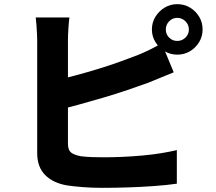

<svg xmlns="http://www.w3.org/2000/svg" viewBox="-20 -855 1040 924"><path d="M778 -713Q778 -690 794 -674Q810 -658 833 -658Q856 -658 872.5 -674Q889 -690 889 -713Q889 -736 872.5 -752.5Q856 -769 833 -769Q810 -769 794 -752.5Q778 -736 778 -713ZM711 -713Q711 -747 728 -774.5Q745 -802 772.5 -818.5Q800 -835 833 -835Q867 -835 894.5 -818.5Q922 -802 938.5 -774.5Q955 -747 955 -713Q955 -680 938.5 -652.5Q922 -625 894.5 -608.5Q867 -592 833 -592Q800 -592 772.5 -608.5Q745 -625 728 -652.5Q711 -680 711 -713ZM314 -771Q311 -748 309 -715.5Q307 -683 307 -661Q307 -645 307 -608Q307 -571 307 -521Q307 -471 307 -416.5Q307 -362 307 -311.5Q307 -261 307 -221.5Q307 -182 307 -163Q307 -133 322 -121Q337 -109 370 -103Q393 -100 421 -99Q449 -98 481 -98Q520 -98 567.5 -100Q615 -102 664.5 -106.5Q714 -111 757 -118Q800 -125 831 -133V29Q783 36 720 40.5Q657 45 592.5 47Q528 49 472 49Q422 49 378 45.5Q334 42 301 37Q234 25 196.5 -13.5Q159 -52 159 -118Q159 -148 159 -194.5Q159 -241 159 -297Q159 -353 159 -410.5Q159 -468 159 -518.5Q159 -569 159 -607Q159 -645 159 -661Q159 -672 158 -692Q157 -712 155.5 -733.5Q154 -755 152 -771ZM242 -467Q291 -478 345 -492.5Q399 -507 453 -523.5Q507 -540 555.5 -557.5Q604 -575 643 -590Q670 -601 698 -614.5Q726 -628 758 -647L816 -507Q786 -495 752.5 -481Q719 -467 694 -457Q650 -441 594 -422Q538 -403 477 -385Q416 -367 355.5 -350.5Q295 -334 243 -322Z"/></svg>

Font: Noto Sans TC ExtraBold
Style: Regular
Weight: 800
Designer: Ryoko NISHIZUKA  (kana, bopomofo & ideographs); Paul D. Hunt (Latin, Greek & Cyrillic); Sandoll Communications , Soo-you
Foundry: Adobe
Version: Version 2.004-H2;hotconv 1.0.118;makeotfexe 2.5.65603